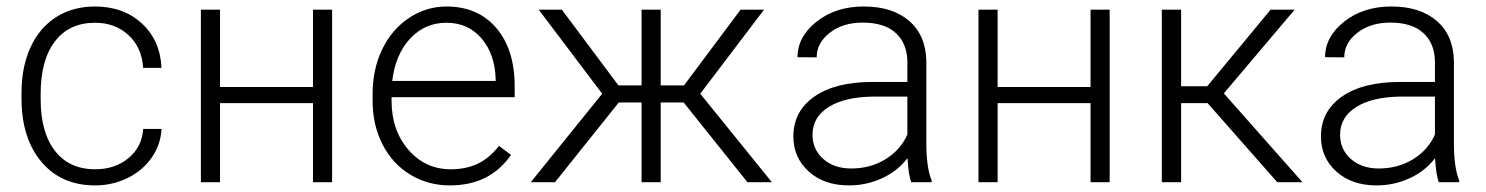

<svg xmlns="http://www.w3.org/2000/svg" viewBox="-20 -558 4552 588"><path d="M271.5 -39.6Q332.5 -39.6 373.8 -74Q415 -108.4 418.5 -163.1H474.6Q472.2 -114.7 444.3 -75Q416.5 -35.2 370.4 -12.7Q324.2 9.8 271.5 9.8Q167.5 9.8 106.7 -62.5Q45.9 -134.8 45.9 -256.8V-274.4Q45.9 -352.5 73.2 -412.6Q100.6 -472.7 151.6 -505.4Q202.6 -538.1 271 -538.1Q357.9 -538.1 414.3 -486.3Q470.7 -434.6 474.6 -350.1H418.5Q414.6 -412.1 373.8 -450.2Q333 -488.3 271 -488.3Q191.9 -488.3 148.2 -431.2Q104.5 -374 104.5 -271V-253.9Q104.5 -152.8 148.2 -96.2Q191.9 -39.6 271.5 -39.6Z M997.1 0H938.5V-242.2H653.8V0H595.2V-528.3H653.8V-291.5H938.5V-528.3H997.1Z M1121.1 0ZM1357.9 9.8Q1290.5 9.8 1236.1 -23.4Q1181.6 -56.6 1151.4 -116Q1121.1 -175.3 1121.1 -249V-270Q1121.1 -346.2 1150.6 -407.2Q1180.2 -468.3 1232.9 -503.2Q1285.6 -538.1 1347.2 -538.1Q1443.4 -538.1 1499.8 -472.4Q1556.2 -406.7 1556.2 -293V-260.3H1179.2V-249Q1179.2 -159.2 1230.7 -99.4Q1282.2 -39.6 1360.4 -39.6Q1407.2 -39.6 1443.1 -56.6Q1479 -73.7 1508.3 -111.3L1544.9 -83.5Q1480.5 9.8 1357.9 9.8ZM1347.2 -488.3Q1281.2 -488.3 1236.1 -439.9Q1190.9 -391.6 1181.2 -310.1H1498V-316.4Q1495.6 -392.6 1454.6 -440.4Q1413.6 -488.3 1347.2 -488.3Z M2073.7 -244.1H2003.4V0H1944.8V-244.1H1875L1679.7 0H1605.5L1824.2 -271L1629.9 -528.3H1700.7L1874 -296.4H1944.8V-528.3H2003.4V-296.4H2074.7L2248 -528.3H2319.8L2124.5 -271L2343.8 0H2269Z M2409.7 0ZM2770.5 0Q2761.7 -24.9 2759.3 -73.7Q2728.5 -33.7 2680.9 -12Q2633.3 9.8 2580.1 9.8Q2503.9 9.8 2456.8 -32.7Q2409.7 -75.2 2409.7 -140.1Q2409.7 -217.3 2473.9 -262.2Q2538.1 -307.1 2652.8 -307.1H2758.8V-367.2Q2758.8 -423.8 2723.9 -456.3Q2689 -488.8 2622.1 -488.8Q2561 -488.8 2521 -457.5Q2481 -426.3 2481 -382.3L2422.4 -382.8Q2422.4 -445.8 2481 -491.9Q2539.6 -538.1 2625 -538.1Q2713.4 -538.1 2764.4 -493.9Q2815.4 -449.7 2816.9 -370.6V-120.6Q2816.9 -43.9 2833 -5.9V0ZM2586.9 -42Q2645.5 -42 2691.7 -70.3Q2737.8 -98.6 2758.8 -146V-262.2H2654.3Q2566.9 -261.2 2517.6 -230.2Q2468.3 -199.2 2468.3 -145Q2468.3 -100.6 2501.2 -71.3Q2534.2 -42 2586.9 -42Z M3378.4 0H3319.8V-242.2H3035.2V0H2976.6V-528.3H3035.2V-291.5H3319.8V-528.3H3378.4Z M3678.2 -242.2H3597.2V0H3538.1V-528.3H3597.2V-293.9H3677.2L3871.1 -528.3H3944.8L3728 -272L3968.8 0H3891.6Z M4025.4 0ZM4386.2 0Q4377.4 -24.9 4375 -73.7Q4344.2 -33.7 4296.6 -12Q4249 9.8 4195.8 9.8Q4119.6 9.8 4072.5 -32.7Q4025.4 -75.2 4025.4 -140.1Q4025.4 -217.3 4089.6 -262.2Q4153.8 -307.1 4268.6 -307.1H4374.5V-367.2Q4374.5 -423.8 4339.6 -456.3Q4304.7 -488.8 4237.8 -488.8Q4176.8 -488.8 4136.7 -457.5Q4096.7 -426.3 4096.7 -382.3L4038.1 -382.8Q4038.1 -445.8 4096.7 -491.9Q4155.3 -538.1 4240.7 -538.1Q4329.1 -538.1 4380.1 -493.9Q4431.2 -449.7 4432.6 -370.6V-120.6Q4432.6 -43.9 4448.7 -5.9V0ZM4202.6 -42Q4261.2 -42 4307.4 -70.3Q4353.5 -98.6 4374.5 -146V-262.2H4270Q4182.6 -261.2 4133.3 -230.2Q4084 -199.2 4084 -145Q4084 -100.6 4116.9 -71.3Q4149.9 -42 4202.6 -42Z"/></svg>

Font: Roboto Light
Style: Regular
Weight: 300
Designer: Google
Version: Version 2.134; 2016; ttfautohint (v1.6)